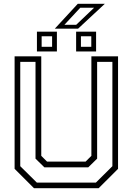

<svg xmlns="http://www.w3.org/2000/svg" viewBox="-20 -999 704 1019"><path d="M160.5 0 57.5 -103V-700H199V-172L229.5 -141.5H434.5L465 -172V-700H606.5V-103L503.5 0ZM175.5 -30H489L576.5 -117V-670.5H495.5V-157L448.5 -111H215.5L168.5 -157V-670.5H87.5V-117ZM384 -726V-831H490V-726ZM176 -726V-831H282V-726ZM201 -750.5H256.5V-806.5H201ZM409.5 -750.5H464.5V-806.5H409.5ZM271 -847 393 -979H536.5L394.5 -847ZM322 -867.5H384.5L479.5 -958H406Z"/></svg>

Font: Tourney Light
Style: Regular
Weight: 300
Version: Version 1.015